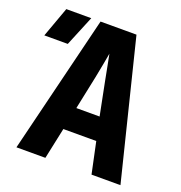

<svg xmlns="http://www.w3.org/2000/svg" viewBox="-166 -842 898 954"><g transform="rotate(20 282.5 -365.0)"><path d="M25 0 204 -730H394L575 0H422L387 -165H213L178 0ZM238 -285H361L326 -461Q319 -499 311.5 -536.5Q304 -574 300 -595Q296 -574 289.5 -537Q283 -500 275 -462ZM-35 -570 23 -730H155L89 -570Z"/></g></svg>

Font: JetBrains Mono NL ExtraBold
Style: Regular
Weight: 800
Designer: Philipp Nurullin, Konstantin Bulenkov
Foundry: JetBrains
Version: Version 2.304; ttfautohint (v1.8.4.7-5d5b)